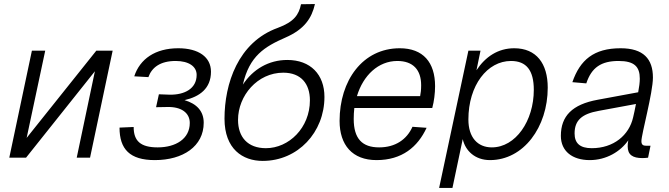

<svg xmlns="http://www.w3.org/2000/svg" viewBox="-20 -781 3316 951"><path d="M26 0H109L450 -428L360 0H426L538 -530H457L112 -98L204 -530H138Z M747 12C886 12 989 -56 989 -173C989 -230 955 -267 894 -285C968 -302 1025 -342 1025 -426C1025 -498 964 -542 863 -542C749 -542 673 -489 645 -403L715 -399C732 -447 774 -479 850 -479C915 -479 954 -452 954 -410C954 -341 893 -311 821 -312L767 -314L753 -250L808 -251C878 -253 920 -222 920 -172C920 -93 850 -51 761 -51C677 -51 642 -82 642 -152L572 -149C572 -42 623 12 747 12Z M1281 16C1456 16 1587 -126 1587 -301C1587 -412 1518 -484 1403 -484C1311 -484 1233 -438 1183 -362C1215 -504 1291 -550 1394 -595C1488 -636 1524 -691 1540 -761L1471 -760C1460 -708 1437 -673 1356 -643C1159 -572 1092 -366 1092 -193C1092 -43 1182 16 1281 16ZM1297 -47C1207 -47 1159 -102 1159 -187C1159 -307 1255 -421 1383 -421C1471 -421 1515 -366 1515 -284C1515 -148 1411 -47 1297 -47Z M1845 12C1971 12 2049 -53 2093 -148L2023 -153C1995 -90 1938 -51 1858 -51C1774 -51 1732 -94 1732 -192C1732 -210 1733 -228 1735 -246H2121C2130 -279 2135 -319 2135 -354C2135 -472 2076 -542 1960 -542C1776 -542 1662 -382 1662 -182C1662 -63 1725 12 1845 12ZM1948 -479C2026 -479 2066 -435 2066 -359C2066 -336 2064 -320 2061 -305H1748C1779 -408 1854 -479 1948 -479Z M2155 150H2221L2272 -92C2285 -34 2333 12 2407 12C2573 12 2693 -151 2693 -347C2693 -466 2637 -542 2527 -542C2447 -542 2384 -500 2340 -433L2360 -530H2300ZM2416 -51C2346 -51 2300 -100 2300 -189C2300 -359 2394 -479 2511 -479C2587 -479 2624 -433 2624 -336C2624 -182 2534 -51 2416 -51Z M3089 -56C3089 -14 3114 2 3162 2C3172 2 3183 1 3190 0L3202 -59H3182C3165 -59 3157 -64 3157 -82C3157 -116 3214 -321 3214 -397C3214 -489 3167 -542 3054 -542C2921 -542 2853 -484 2815 -374L2884 -368C2910 -447 2958 -479 3044 -479C3123 -479 3149 -450 3149 -391C3149 -374 3146 -349 3141 -324L2941 -287C2814 -264 2758 -206 2758 -108C2758 -32 2815 12 2901 12C2983 12 3053 -30 3092 -86C3090 -76 3089 -65 3089 -56ZM2826 -120C2826 -185 2862 -217 2946 -232L3130 -266C3125 -240 3120 -216 3116 -200C3096 -111 3019 -47 2911 -47C2852 -47 2826 -72 2826 -120Z"/></svg>

Font: Geist Light
Style: Italic
Weight: 300
Italic angle: -12°
Designer: Basement.studio, Andrés Briganti, Mateo Zaragoza
Foundry: Basement.studio, Vercel, Andrés Briganti, Guido Ferreyra, Mateo Zaragoza
Version: Version 1.500